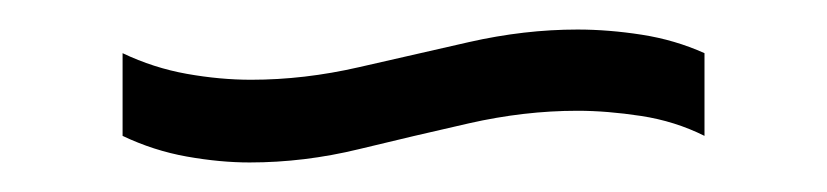

<svg xmlns="http://www.w3.org/2000/svg" viewBox="-20 -415 560 130"><path d="M149 -305Q129 -305 106.5 -309Q84 -313 63 -323V-379Q84 -369 106.5 -365Q129 -361 150 -361Q186 -361 223 -369.5Q260 -378 297.5 -386.5Q335 -395 371 -395Q392 -395 414.5 -391.5Q437 -388 457 -379V-323Q437 -333 414 -336.5Q391 -340 371 -340Q335 -340 297.5 -331.5Q260 -323 223 -314Q186 -305 149 -305Z"/></svg>

Font: Pathway Extreme SemiCondensed Light
Style: Regular
Weight: 300
Width: 4
Version: Version 1.001;gftools[0.9.26]